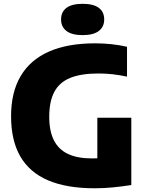

<svg xmlns="http://www.w3.org/2000/svg" viewBox="-20 -977 768 1006"><path d="M476.5 9.5Q329.5 9.5 232.2 -32Q135 -73.5 86.5 -157.2Q38 -241 38 -368Q38 -493 88 -578Q138 -663 236 -706.5Q334 -750 478.5 -750Q522 -750 564 -745.5Q606 -741 645.5 -732V-575.5Q608.5 -583.5 571.5 -587.8Q534.5 -592 496 -592Q405 -592 348.2 -569Q291.5 -546 264.8 -496Q238 -446 238 -365Q238 -290 262.5 -241.8Q287 -193.5 336.5 -170.2Q386 -147 461 -147Q489.5 -147 519 -149.2Q548.5 -151.5 572.5 -155.5L490 -84.5V-360H668V-7.5Q620 0 571.8 4.8Q523.5 9.5 476.5 9.5ZM413 -793Q356.5 -793 328.2 -814.8Q300 -836.5 300 -875Q300 -914.5 328.2 -935.8Q356.5 -957 413 -957Q469.5 -957 497.8 -935.8Q526 -914.5 526 -875Q526 -836.5 497.8 -814.8Q469.5 -793 413 -793Z"/></svg>

Font: Encode Sans Condensed Thin ExtraBold
Style: Regular
Weight: 800
Version: Version 3.002